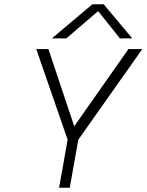

<svg xmlns="http://www.w3.org/2000/svg" viewBox="-20 -880 687 900"><path d="M413 -860H466L600 -700H542L440 -828L291 -700H223ZM297 -225 150 -650H207L328 -288L582 -650H647L347 -225L307 0H257Z"/></svg>

Font: Overused Grotesk Light
Style: Italic
Weight: 300
Italic angle: -10°
Version: Version 0.003